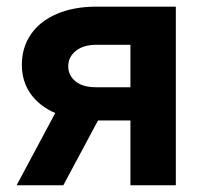

<svg xmlns="http://www.w3.org/2000/svg" viewBox="-20 -550 596 570"><path d="M367.2 -192.4H271L168 0H29.3L144 -214.4Q96.7 -234.9 70.8 -271.7Q44.9 -308.6 44.9 -357.4Q44.9 -409.2 71.8 -448.2Q98.6 -487.3 148.9 -508.8Q199.2 -530.3 266.6 -530.3H502V0H367.2ZM264.6 -291H367.2V-417H266.6Q227.1 -417 204.8 -398.7Q182.6 -380.4 182.6 -353.5Q182.6 -326.2 204.1 -308.6Q225.6 -291 264.6 -291Z"/></svg>

Font: Pretendard JP
Style: Bold
Weight: 700
Designer: Base glyphs from Inter by Rasmus Andersson; Hangeul glyphs from Noto Sans CJK(Source Han Sans) by Jang Soo-young and Kan
Foundry: Kil Hyung-jin
Version: Version 1.309